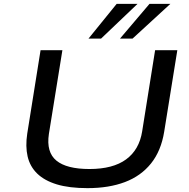

<svg xmlns="http://www.w3.org/2000/svg" viewBox="-20 -965 981 994"><path d="M433 9Q338 9 274 -10.5Q210 -30 172.5 -66.5Q135 -103 123 -155Q111 -207 121 -273L190 -705H303L233 -271Q219 -177 272 -133.5Q325 -90 443 -90Q565 -90 633 -140Q701 -190 716 -285L783 -705H898L830 -283Q814 -184 762 -119Q710 -54 627 -22.5Q544 9 433 9ZM438 -765 584 -945H692L503 -765ZM601 -765 754 -945H862L666 -765Z"/></svg>

Font: Nunito Sans 7pt Expanded Medium
Style: Italic
Weight: 500
Width: 7
Italic angle: -9°
Designer: Vernon Adams
Foundry: Vernon Adams
Version: Version 3.101;gftools[0.9.27]